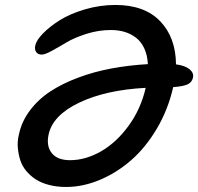

<svg xmlns="http://www.w3.org/2000/svg" viewBox="-20 -721 792 767"><path d="M244.1 25.9Q207 25.9 176 17.8Q145 9.8 123 -4.4Q101.1 -18.6 84.7 -38.3Q68.4 -58.1 61 -81.1Q53.7 -104 51.3 -129.9Q48.8 -155.8 55.2 -182.1Q65.9 -234.9 99.4 -279.5Q132.8 -324.2 181.4 -356Q230 -387.7 293 -411.1Q356 -434.6 425.3 -447.5Q494.6 -460.4 570.8 -464.8Q568.8 -501 556.2 -528.1Q543.5 -555.2 522.7 -570.8Q502 -586.4 477.1 -593.8Q452.1 -601.1 422.9 -601.1Q373.5 -601.1 325.2 -585.7Q276.9 -570.3 246.3 -552Q215.8 -533.7 187.7 -518.3Q159.7 -502.9 147 -502.9Q131.3 -502.9 124.3 -513.4Q117.2 -523.9 121.1 -540Q125.5 -560.5 151.9 -587.6Q178.2 -614.7 219 -640.4Q259.8 -666 319.3 -683.6Q378.9 -701.2 440.9 -701.2Q557.6 -701.2 619.9 -636.2Q682.1 -571.3 683.1 -463.9Q719.7 -459 737.3 -444.3Q754.9 -429.7 751 -411.1Q747.1 -393.1 730.5 -384.5Q713.9 -376 671.9 -373Q651.4 -282.7 606.2 -206.5Q561 -130.4 502.9 -80.1Q444.8 -29.8 377.7 -2Q310.5 25.9 244.1 25.9ZM173.8 -182.1Q164.6 -137.2 187 -109.1Q209.5 -81.1 259.8 -81.1Q321.3 -81.1 382.8 -116Q444.3 -150.9 493.4 -218Q542.5 -285.2 562 -370.1Q402.8 -361.8 296.1 -310.8Q189.5 -259.8 173.8 -182.1Z"/></svg>

Font: Shantell Sans Irregular Bouncy
Style: Italic
Weight: 500
Italic angle: -11.31°
Designer: Stephen Nixon, Anya Danilova, Shantell Martin
Foundry: Arrow Type
Version: Version 1.006;[9816181b4]